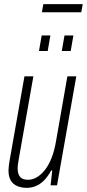

<svg xmlns="http://www.w3.org/2000/svg" viewBox="-20 -894 419 926"><path d="M110 12Q84 12 63.5 3.5Q43 -5 32 -23.5Q21 -42 21 -72Q21 -82 22.5 -93.5Q24 -105 26 -118L98 -526H141L70 -124Q68 -112 66.5 -101.5Q65 -91 65 -81Q65 -65 70 -52.5Q75 -40 86 -33.5Q97 -27 116 -27Q136 -27 156.5 -38.5Q177 -50 195.5 -73Q214 -96 228 -130.5Q242 -165 250 -212L305 -526H348L255 0H224L232 -72H227Q210 -41 191 -22.5Q172 -4 151 4Q130 12 110 12ZM168 -648 181 -723H223L210 -648ZM278 -648 291 -723H334L321 -648ZM182 -835 189 -874H379L372 -835Z"/></svg>

Font: Archivo ExtraCondensed Thin
Style: Italic
Weight: 250
Width: 2
Italic angle: -10°
Designer: Hector Gatti
Foundry: Omnibus-Type
Version: Version 2.001